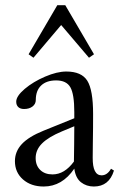

<svg xmlns="http://www.w3.org/2000/svg" viewBox="-20 -696 460 728"><path d="M106.9 -477.1 88.4 -490.2 197.3 -676.3H227.5L336.4 -490.2L317.4 -477.1L211.9 -601.1ZM145.5 11.2Q97.7 11.2 67.1 -15.6Q36.6 -42.5 36.6 -85Q36.6 -121.6 62.7 -149.7Q88.9 -177.7 144.5 -200.2L261.7 -247.6V-271Q261.7 -338.9 246.8 -365Q231.9 -391.1 192.9 -391.1Q156.2 -391.1 136 -371.8Q115.7 -352.5 115.7 -316.9Q115.7 -301.8 103.3 -292.2Q90.8 -282.7 71.3 -282.7Q57.1 -282.7 49.3 -290Q41.5 -297.4 41.5 -310.5Q41.5 -331.5 73.7 -358.9Q106 -386.2 151.1 -405.5Q196.3 -424.8 231.4 -424.8Q289.1 -424.8 311 -389.9Q333 -355 333 -263.7Q333 -238.8 332.8 -211.2Q332.5 -183.6 332 -149.9Q331.5 -116.2 331.5 -97.7Q331.1 -31.2 365.2 -31.2Q386.7 -31.2 400.9 -56.2L412.1 -49.3Q393.6 11.2 335.9 11.2Q307.6 11.2 287.1 -4.9Q266.6 -21 261.7 -56.6Q215.8 11.2 145.5 11.2ZM115.2 -96.7Q115.2 -68.4 132.6 -51.5Q149.9 -34.7 179.2 -34.7Q224.6 -34.7 260.3 -83.5Q260.7 -106 261.2 -150.6Q261.7 -195.3 261.7 -217.3L214.8 -197.8Q163.6 -176.3 139.4 -152.1Q115.2 -127.9 115.2 -96.7Z"/></svg>

Font: Elstob 18pt
Style: Regular
Weight: 400
Designer: Peter S. Baker
Version: Version 1.015